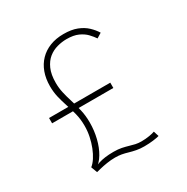

<svg xmlns="http://www.w3.org/2000/svg" viewBox="-164 -848 977 1002"><g transform="rotate(-30 325.0 -346.5)"><path d="M66 -332V-364H435V-332ZM146 -12 128 -31Q143.5 -43 157.5 -64.5Q171.5 -86 182.5 -113.8Q193.5 -141.5 200 -172.8Q206.5 -204 206.5 -236Q206.5 -276 197.8 -310.2Q189 -344.5 178 -377Q168 -407 160.5 -438.2Q153 -469.5 153 -505Q153 -550.5 166.5 -587.5Q180 -624.5 205.8 -651Q231.5 -677.5 268 -691.8Q304.5 -706 350 -706Q397.5 -706 430.5 -693Q463.5 -680 485.5 -659.2Q507.5 -638.5 522 -615L493 -597Q481.5 -614 464.5 -632Q447.5 -650 420 -662.5Q392.5 -675 350 -675Q322.5 -675 293.8 -667.2Q265 -659.5 241.2 -640.5Q217.5 -621.5 202.8 -588.5Q188 -555.5 188 -505Q188 -474 194.8 -444.2Q201.5 -414.5 211 -385Q221.5 -351.5 230 -315.5Q238.5 -279.5 238.5 -237.5Q238.5 -189 227.2 -143.5Q216 -98 195.2 -63.2Q174.5 -28.5 146 -12ZM142 6 128 -31Q129 -31 130.8 -29.8Q132.5 -28.5 135.2 -26.5Q138 -24.5 140.8 -22.2Q143.5 -20 146 -18Q161.5 -26 179 -31.5Q196.5 -37 218.2 -40Q240 -43 269 -43Q296 -43 316.8 -38.8Q337.5 -34.5 356 -29Q372 -24 388.2 -20.5Q404.5 -17 423 -17Q448 -17 470.5 -20.8Q493 -24.5 504 -29L514 3Q502 6.5 477.2 9.8Q452.5 13 423 13Q398.5 13 377.2 9Q356 5 335.5 -1Q317.5 -6.5 299.5 -9.8Q281.5 -13 261 -13Q236.5 -13 211 -9Q185.5 -5 166.5 -0.2Q147.5 4.5 142 6Z"/></g></svg>

Font: Trispace Thin
Style: Regular
Weight: 100
Designer: Tyler Finck
Foundry: Etcetera Type Company
Version: Version 1.210